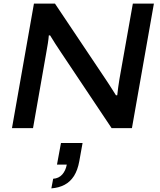

<svg xmlns="http://www.w3.org/2000/svg" viewBox="-20 -706 884 1058"><path d="M46 0 167 -686H283L563 -268Q570 -258 579.5 -243Q589 -228 600 -211Q611 -194 619 -181H626Q628 -200 631.5 -226Q635 -252 638 -269L712 -686H828L707 0H595L317 -416Q303 -436 285 -464.5Q267 -493 256 -511H249Q248 -494 243.5 -465.5Q239 -437 234 -410L162 0ZM263 332 273 279Q304 277 323 255.5Q342 234 348 201H294L316 82H435L417 182Q408 232 387.5 264Q367 296 335.5 312.5Q304 329 263 332Z"/></svg>

Font: Archivo SemiExpanded Medium
Style: Italic
Weight: 500
Width: 6
Italic angle: -10°
Designer: Hector Gatti
Foundry: Omnibus-Type
Version: Version 2.001